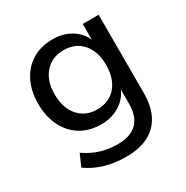

<svg xmlns="http://www.w3.org/2000/svg" viewBox="-159 -630 920 951"><g transform="rotate(-30 301.5 -154.5)"><path d="M295 189Q231 189 174.5 172.5Q118 156 74 124L104 56Q133 76 163 89Q193 102 225 108Q257 114 290 114Q362 114 399.5 77.5Q437 41 437 -30V-132H443Q428 -77 380 -44.5Q332 -12 269 -12Q201 -12 151.5 -42.5Q102 -73 74.5 -128Q47 -183 47 -256Q47 -329 74.5 -383.5Q102 -438 151.5 -468Q201 -498 269 -498Q333 -498 380.5 -465.5Q428 -433 443 -378H436V-489H527V-41Q527 34 500 85.5Q473 137 421.5 163Q370 189 295 189ZM288 -86Q356 -86 395.5 -132Q435 -178 435 -256Q435 -333 395.5 -378.5Q356 -424 288 -424Q221 -424 181 -378.5Q141 -333 141 -256Q141 -178 181 -132Q221 -86 288 -86Z"/></g></svg>

Font: Nunito Sans 12pt ExtraLight 11pt Medium
Style: Regular
Weight: 500
Version: Version 3.101;gftools[0.9.27]